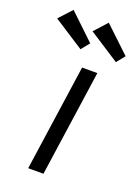

<svg xmlns="http://www.w3.org/2000/svg" viewBox="-183 -823 646 887"><g transform="rotate(20 140.5 -379.5)"><path d="M73 0 148 -522H223L148 0ZM286 -599 136 -696 193 -759 319 -640ZM112 -599 -38 -696 20 -759 145 -640Z"/></g></svg>

Font: Lexend Light
Style: Italic
Weight: 300
Italic angle: -8.13011°
Designer: Bonnie Shaver-Troup, Thomas Jockin
Foundry: Lexend
Version: Version 1.007